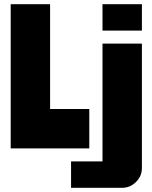

<svg xmlns="http://www.w3.org/2000/svg" viewBox="-20 -708 727 916"><path d="M657 94Q657 132 629 160Q601 188 563 188H319V62H469V-500H657ZM657 -562H469V-688H657ZM406 0H31V-688H219V-188H406Z"/></svg>

Font: CostaRica
Style: Normal
Weight: 900
Version: Version 1.3